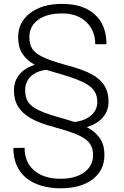

<svg xmlns="http://www.w3.org/2000/svg" viewBox="-20 -741 645 1002"><path d="M546.4 -210.4Q546.4 -161.6 516.4 -127.7Q486.3 -93.8 433.1 -77.6Q477.5 -54.2 501.2 -20Q524.9 14.2 524.9 67.9Q524.9 147.9 463.4 194.8Q401.9 241.7 295.9 241.7Q242.7 241.7 195.6 228Q148.4 214.4 115.2 186.5Q49.8 130.9 49.8 31.2L108.4 30.3Q108.4 106.4 158.9 149.2Q209.5 191.9 295.9 191.9Q374 191.9 419.9 158Q465.8 124 465.8 68.8Q465.8 31.2 449 8.3Q432.1 -14.6 393.1 -33.7Q354 -52.7 267.6 -76.2Q181.2 -99.6 138.7 -124.8Q96.2 -149.9 74.5 -184.8Q52.7 -219.7 52.7 -269Q52.7 -317.9 81.3 -352.3Q109.9 -386.7 161.6 -402.8Q119.6 -425.8 97.2 -460Q74.7 -494.1 74.7 -546.9Q74.7 -625.5 137.7 -673.1Q200.7 -720.7 304.7 -720.7Q414.1 -720.7 474.9 -665.5Q535.6 -610.4 535.6 -510.3H477.1Q477.1 -581.5 430.2 -626.2Q383.3 -670.9 304.7 -670.9Q224.1 -670.9 178.7 -637.5Q133.3 -604 133.3 -547.9Q133.3 -509.3 148.4 -486.3Q163.6 -463.4 200.7 -444.8Q237.8 -426.3 315.4 -404.3Q411.1 -379.4 457.3 -354.2Q503.4 -329.1 524.9 -294.4Q546.4 -259.8 546.4 -210.4ZM221.7 -376.5Q168.9 -370.1 140.1 -341.8Q111.3 -313.5 111.3 -270Q111.3 -229.5 128.7 -206.1Q146 -182.6 185.3 -164.1Q224.6 -145.5 323.7 -118.2L368.7 -104.5Q423.3 -110.8 455.6 -138.9Q487.8 -167 487.8 -209Q487.8 -256.8 455.1 -285.6Q422.4 -314.5 337.9 -341.8Z"/></svg>

Font: Vazir Thin
Style: Thin
Weight: 100
Designer: Saber Rastikerdar
Foundry: Saber Rastikerdar
Version: Version 30.0.0